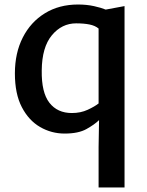

<svg xmlns="http://www.w3.org/2000/svg" viewBox="-20 -584 652 851"><path d="M266.5 8Q208 8 157.8 -21Q107.5 -50 76.8 -109Q46 -168 46 -258.5Q46 -349 81 -417.8Q116 -486.5 179 -525.2Q242 -564 326 -564Q364 -564 396.8 -556.8Q429.5 -549.5 448.5 -541.5L532 -557V247H417V68L419 -51.5Q399 -32 363.2 -12Q327.5 8 266.5 8ZM165 -272Q163.5 -174 199 -128.5Q234.5 -83 298.5 -83Q337.5 -83 368.8 -97.5Q400 -112 417 -125.5V-457.5Q401.5 -470.5 376.5 -475.5Q351.5 -480.5 317.5 -480.5Q254 -480.5 210 -427.8Q166 -375 165 -272Z"/></svg>

Font: Merriweather Sans
Style: Regular
Weight: 400
Designer: Eben Sorkin
Foundry: Eben Sorkin
Version: Version 1.008; ttfautohint (v1.7.19-72a1) -l 8 -r 50 -G 200 